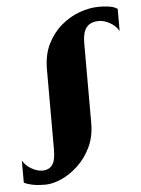

<svg xmlns="http://www.w3.org/2000/svg" viewBox="-54 -797 629 854"><g transform="rotate(-5 260.5 -370.0)"><path d="M115 13Q76.5 13 53.2 7.5Q30 2 19 -4V-102.5Q33 -79 58.2 -64.8Q83.5 -50.5 106 -50.5Q136 -50.5 150.8 -70.5Q165.5 -90.5 165.5 -138.5V-498Q165.5 -562 189.2 -610Q213 -658 251 -690.2Q289 -722.5 333.8 -738.5Q378.5 -754.5 421 -754.5Q441.5 -754.5 464 -751.5Q486.5 -748.5 502.5 -738V-639Q489 -663 463 -677.2Q437 -691.5 415.5 -691.5Q376 -691.5 358.5 -668.8Q341 -646 341 -601.5V-242Q341 -181.5 318 -134Q295 -86.5 259.5 -53.8Q224 -21 185.2 -4Q146.5 13 115 13Z"/></g></svg>

Font: Merriweather 120pt ExtraBold
Style: Regular
Weight: 800
Version: Version 2.100